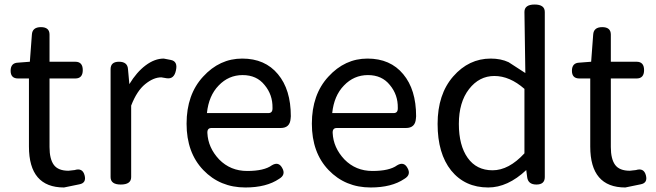

<svg xmlns="http://www.w3.org/2000/svg" viewBox="-20 -816 2899 849"><path d="M263 13Q108 13 108 -168V-469H60Q27 -469 27 -503Q27 -538 60 -539L112 -543L121 -663Q123 -696 161 -696Q199 -696 199 -663V-543H313Q346 -543 346 -506Q346 -469 313 -469H199V-166Q199 -113 218 -87Q237 -61 283 -61L310 -64Q345 -75 354 -41Q363 -7 331 -1Z M514 0Q469 0 469 -33V-510Q469 -543 506 -543Q544 -543 546 -510L552 -444Q584 -497 624 -527Q664 -557 704 -557L735 -551Q767 -545 758 -505Q750 -465 717 -470L693 -474Q659 -474 622 -444Q585 -414 560 -349V-33Q560 0 514 0Z M1065 13Q953 13 879 -64Q805 -141 805 -269Q805 -398 878 -477Q951 -557 1051 -557Q1152 -557 1209 -488Q1266 -420 1266 -302L1265 -291Q1262 -250 1221 -250H915Q896 -250 897 -228Q900 -163 949 -111Q999 -60 1073 -60Q1148 -60 1182 -85Q1212 -103 1228 -73Q1245 -43 1214 -25Q1158 13 1065 13ZM895 -316H1167Q1186 -316 1185 -339Q1186 -397 1150 -440Q1115 -484 1053 -484Q991 -484 947 -438Q903 -393 895 -316Z M1619 13Q1507 13 1433 -64Q1359 -141 1359 -269Q1359 -398 1432 -477Q1505 -557 1605 -557Q1706 -557 1763 -488Q1820 -420 1820 -302L1819 -291Q1816 -250 1775 -250H1469Q1450 -250 1451 -228Q1454 -163 1503 -111Q1553 -60 1627 -60Q1702 -60 1736 -85Q1766 -103 1782 -73Q1799 -43 1768 -25Q1712 13 1619 13ZM1449 -316H1721Q1740 -316 1739 -339Q1740 -397 1704 -440Q1669 -484 1607 -484Q1545 -484 1501 -438Q1457 -393 1449 -316Z M2139 13Q2036 13 1975 -62Q1915 -137 1915 -268Q1915 -399 1984 -478Q2053 -557 2150 -557Q2195 -557 2229 -541L2303 -493L2299 -763Q2299 -796 2344 -796Q2389 -796 2389 -763V-33Q2389 0 2352 0Q2315 0 2311 -33L2307 -64Q2225 13 2139 13ZM2158 -63Q2230 -63 2299 -138V-423Q2234 -480 2166 -480Q2099 -480 2054 -422Q2009 -364 2009 -268Q2009 -173 2048 -118Q2087 -63 2158 -63Z M2745 13Q2590 13 2590 -168V-469H2542Q2509 -469 2509 -503Q2509 -538 2542 -539L2594 -543L2603 -663Q2605 -696 2643 -696Q2681 -696 2681 -663V-543H2795Q2828 -543 2828 -506Q2828 -469 2795 -469H2681V-166Q2681 -113 2700 -87Q2719 -61 2765 -61L2792 -64Q2827 -75 2836 -41Q2845 -7 2813 -1Z"/></svg>

Font: Swei Gothic CJK TC Regular
Style: Regular
Weight: 400
Version: Version 2.129